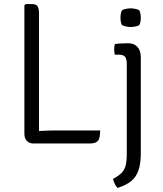

<svg xmlns="http://www.w3.org/2000/svg" viewBox="-20 -706 801 945"><path d="M172 0H142Q125 0 112.5 -12.2Q100 -24.5 100 -49V-680L106 -686H135Q159 -686 165.5 -674.2Q172 -662.5 172 -639ZM473 -64Q473 -24.5 461.5 -12.2Q450 0 425 0H142L107 -54Q141 -59.5 182.8 -61.8Q224.5 -64 258 -64ZM673 47.5Q673 98.5 661.8 131.8Q650.5 165 625.5 185.5Q600.5 206 558 219Q551.5 211.5 545.8 200.8Q540 190 536 175Q563.5 160 578.2 145.2Q593 130.5 598.5 108.5Q604 86.5 604 51V-389Q604 -417 595.2 -427Q586.5 -437 563 -437H545Q542 -450.5 542 -463Q542 -470 542.8 -475.8Q543.5 -481.5 545 -489Q561.5 -491.5 578 -492.2Q594.5 -493 604 -493H612Q640.5 -493 656.8 -474.8Q673 -456.5 673 -424ZM573 -619Q573 -641 580 -655Q587 -659.5 599.5 -662.2Q612 -665 623 -665Q633 -665 646.5 -662.2Q660 -659.5 666 -655Q669 -649 671 -638.5Q673 -628 673 -619Q673 -597 666 -583Q661 -578.5 647 -575.8Q633 -573 623 -573Q612 -573 599.5 -575.8Q587 -578.5 580 -583Q573 -597 573 -619Z"/></svg>

Font: Signika Negative Light
Style: Regular
Weight: 300
Designer: Anna Giedry
Foundry: Anna Giedry
Version: Version 2.001